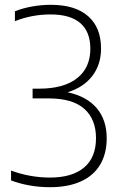

<svg xmlns="http://www.w3.org/2000/svg" viewBox="-20 -769 502 798"><path d="M423.5 -194.5Q423.5 -130 396 -84.2Q368.5 -38.5 315.8 -14.8Q263 9 188 9Q101.5 9 26 -19V-60Q105.5 -31 187.5 -31Q280 -31 329.5 -72.8Q379 -114.5 379 -195Q379 -273.5 330.2 -316.8Q281.5 -360 182.5 -360H115.5V-400.5H142Q245.5 -400.5 300.5 -444Q355.5 -487.5 355.5 -566.5Q355.5 -637 313.8 -673Q272 -709 190.5 -709Q112.5 -709 42 -681V-722Q72.5 -734.5 112 -741.8Q151.5 -749 191.5 -749Q292.5 -749 346.2 -701.8Q400 -654.5 400 -567Q400 -501 363.8 -453.5Q327.5 -406 261 -385.5Q340.5 -368.5 382 -319.5Q423.5 -270.5 423.5 -194.5Z"/></svg>

Font: Encode Sans Semi Condensed ExLight
Style: Regular
Weight: 275
Width: 4
Designer: Multiple Designers
Foundry: Impallari Type
Version: Version 2.000